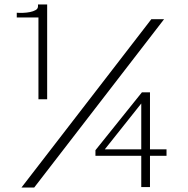

<svg xmlns="http://www.w3.org/2000/svg" viewBox="-20 -837 840 859"><path d="M76 2 657 -751H714L133 2ZM152 -393V-759H55V-780Q66 -779 82.5 -779.5Q99 -780 114 -783Q129 -786 139.5 -792Q150 -798 150 -809V-817H191V-393ZM612 0V-140H407V-165L615 -424H651V-169H725V-140H651V0ZM449 -169H612V-374Z"/></svg>

Font: Panamera
Style: Regular
Weight: 400
Designer: Bastien Sozeau
Foundry: NBR — Bastien Sozeau
Version: Version 3.002; ttfautohint (v1.8.4.7-5d5b);gftools[0.9.33]